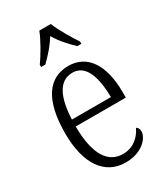

<svg xmlns="http://www.w3.org/2000/svg" viewBox="-192 -851 823 946"><g transform="rotate(-30 219.5 -378.0)"><path d="M110 -619V-606H134C169 -641 199 -673 225 -716C250 -673 280 -641 316 -606H339V-619C313 -657 275 -721 257 -766H192C175 -721 137 -657 110 -619ZM237 10C333 10 380 -49 380 -85C380 -100 373 -109 365 -113C345 -71 307 -33 246 -33C162 -33 112 -107 111 -267H396V-298C396 -455 334 -544 228 -544C114 -544 49 -451 49 -263C49 -89 119 10 237 10ZM334 -306H112C117 -431 153 -505 229 -505C303 -505 332 -424 334 -306Z"/></g></svg>

Font: Noto Serif Myanmar Condensed Light
Style: Regular
Weight: 300
Width: 3
Designer: Ben Mitchell and the Monotype Design Team
Foundry: Monotype Imaging Inc.
Version: Version 2.106